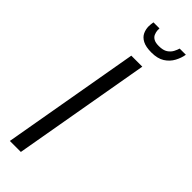

<svg xmlns="http://www.w3.org/2000/svg" viewBox="-288 -885 901 901"><g transform="rotate(45 162.0 -435.0)"><path d="M26 0 146 -686H219L99 0ZM202 -763Q165 -763 144 -774Q123 -785 114.5 -803Q106 -821 106 -842Q106 -849 107 -856Q108 -863 109 -870H149Q149 -867 149 -862.5Q149 -858 149 -855Q150 -845 154.5 -834Q159 -823 171 -816Q183 -809 205 -809Q234 -809 249.5 -819.5Q265 -830 272.5 -844.5Q280 -859 283 -870H324Q320 -845 306.5 -820Q293 -795 268 -779Q243 -763 202 -763Z"/></g></svg>

Font: Archivo Condensed Light
Style: Italic
Weight: 300
Width: 3
Italic angle: -10°
Designer: Hector Gatti
Foundry: Omnibus-Type
Version: Version 2.001